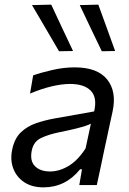

<svg xmlns="http://www.w3.org/2000/svg" viewBox="-20 -798 558 828"><path d="M167.5 10Q118 10 84.5 -12.2Q51 -34.5 37 -72Q23 -109.5 33 -155Q43 -201.5 70.2 -227.5Q97.5 -253.5 135.2 -266.5Q173 -279.5 214.5 -287L386 -317.5Q400 -377.5 371.5 -406.8Q343 -436 282 -436Q248 -436 204.5 -426Q161 -416 109.5 -394.5L123 -473Q157 -485 205.8 -496.2Q254.5 -507.5 302 -507.5Q400.5 -507.5 442.2 -455.2Q484 -403 465.5 -317Q460.5 -294.5 454.8 -268.2Q449 -242 442.5 -210.5L429.5 -150.5Q422.5 -117.5 414.8 -80.5Q407 -43.5 397.5 0H322L333.5 -68H325.5Q262.5 10 167.5 10ZM196 -58.5Q235.5 -58.5 275.5 -82.2Q315.5 -106 349 -158L372 -264.5Q363 -260 349 -255.2Q335 -250.5 308.5 -243.8Q282 -237 235 -227.5Q190.5 -218.5 157.8 -203.2Q125 -188 117 -149Q108 -104 131 -81.2Q154 -58.5 196 -58.5ZM234.5 -577Q206 -626 176.8 -675.8Q147.5 -725.5 118 -776L201 -778Q224 -728.5 247.5 -678.5Q271 -628.5 295 -578ZM419 -577Q395 -626.5 371.2 -676.5Q347.5 -726.5 324 -776L404 -778Q422 -728.5 440.2 -678.5Q458.5 -628.5 476.5 -578Z"/></svg>

Font: Commissioner
Style: Italic
Weight: 400
Italic angle: -12°
Designer: Kostas Bartsokas
Foundry: Kostas Bartsokas
Version: Version 1.000; ttfautohint (v1.8.3)